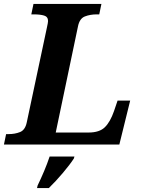

<svg xmlns="http://www.w3.org/2000/svg" viewBox="-43 -734 717 975"><path d="M-23 0 -12 -53H1Q33 -53 59 -63.5Q85 -74 93 -113L195 -593Q201 -620 201 -627Q201 -649 181 -655Q161 -661 129 -661H116L127 -714H472L461 -661H448Q415 -661 388 -650.5Q361 -640 353 -600L240 -61H407Q462 -61 489.5 -88Q517 -115 536 -170L554 -223H618L563 0ZM148 208Q165 173 181 135Q197 97 209 61H335L332 71Q312 102 276 144.5Q240 187 205 221H145Z"/></svg>

Font: Noto Serif
Style: Bold Italic
Weight: 700
Italic angle: -12°
Designer: Monotype Design Team
Foundry: Monotype Imaging Inc.
Version: Version 2.013